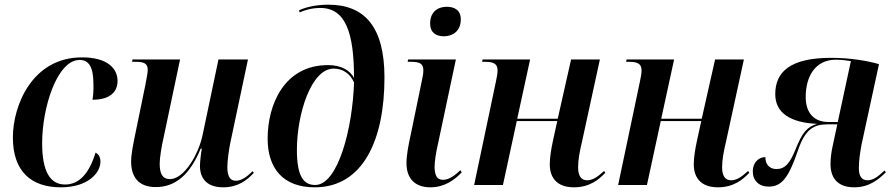

<svg xmlns="http://www.w3.org/2000/svg" viewBox="-20 -790 3820 820"><path d="M240 10C355 10 409 -51 409 -100C409 -121 399 -133 388 -138C360 -46 316 -2 258 -2C193 -2 160 -59 160 -179C160 -331 224 -534 320 -534C360 -534 379 -503 379 -431C380 -405 378 -383 375 -364C454 -364 482 -401 482 -444C482 -497 440 -545 330 -545C118 -545 35 -340 35 -203C35 -57 114 10 240 10Z M933 10C996 10 1035 -20 1064 -52L1059 -59C1036 -36 1012 -18 987 -18C962 -18 951 -38 951 -77C951 -102 957 -147 963 -177L1039 -536H913L846 -217C829 -131 766 -25 706 -25C674 -25 662 -48 662 -91C662 -116 670 -166 679 -204L749 -536H546L544 -526H560C595 -526 611 -519 611 -491C611 -480 606 -455 601 -428L557 -214C550 -179 540 -133 540 -100C540 -41 566 9 645 9C731 9 792 -46 837 -155H842C838 -136 834 -97 834 -81C834 -32 860 10 933 10Z M1324 10C1532 10 1622 -195 1622 -459C1622 -677 1536 -770 1382 -770C1323 -770 1281 -757 1257 -746L1260 -737C1281 -747 1313 -756 1348 -756C1456 -756 1492 -650 1492 -457C1476 -488 1439 -512 1381 -512C1193 -512 1123 -342 1123 -198C1123 -72 1188 10 1324 10ZM1326 0C1277 0 1248 -36 1248 -150C1248 -303 1309 -497 1405 -497C1442 -497 1474 -478 1492 -438C1486 -243 1424 0 1326 0Z M1876 -635C1913 -635 1948 -657 1948 -707C1948 -747 1921 -761 1888 -761C1850 -761 1817 -740 1817 -689C1817 -651 1842 -635 1876 -635ZM1818 10C1879 10 1922 -22 1952 -54L1946 -63C1923 -41 1898 -22 1872 -22C1846 -22 1837 -41 1836 -76C1836 -99 1842 -140 1850 -173L1927 -536H1723L1721 -526H1735C1773 -526 1788 -518 1788 -490C1788 -478 1786 -463 1782 -447L1735 -219C1724 -169 1716 -127 1716 -93C1716 -27 1753 10 1818 10Z M2431 10C2497 10 2537 -22 2565 -52L2560 -60C2537 -39 2514 -20 2488 -20C2461 -20 2449 -40 2449 -76C2449 -106 2455 -140 2465 -182L2542 -536H2419L2362 -283H2189L2244 -536H2041L2039 -526H2052C2089 -526 2105 -517 2105 -489C2105 -478 2102 -458 2097 -437L2005 0H2128L2187 -273H2360L2342 -191C2333 -149 2328 -115 2328 -88C2328 -33 2357 10 2431 10Z M3046 10C3112 10 3152 -22 3180 -52L3175 -60C3152 -39 3129 -20 3103 -20C3076 -20 3064 -40 3064 -76C3064 -106 3070 -140 3080 -182L3157 -536H3034L2977 -283H2804L2859 -536H2656L2654 -526H2667C2704 -526 2720 -517 2720 -489C2720 -478 2717 -458 2712 -437L2620 0H2743L2802 -273H2975L2957 -191C2948 -149 2943 -115 2943 -88C2943 -33 2972 10 3046 10Z M3628 10C3691 10 3731 -22 3763 -54L3758 -62C3730 -36 3710 -20 3685 -20C3660 -20 3648 -38 3648 -72C3648 -102 3653 -139 3660 -175L3734 -516C3686 -530 3613 -543 3529 -543C3355 -543 3291 -483 3291 -388C3291 -308 3355 -266 3470 -261C3427 -249 3406 -223 3378 -153C3353 -91 3332 -68 3296 -68C3262 -68 3248 -94 3249 -119C3221 -119 3195 -97 3195 -58C3195 -19 3221 7 3263 7C3318 7 3348 -30 3388 -148C3419 -239 3456 -259 3515 -259H3556L3538 -175C3530 -141 3527 -113 3527 -89C3527 -34 3554 10 3628 10ZM3518 -269C3458 -269 3421 -306 3421 -376C3421 -461 3460 -535 3550 -535C3574 -535 3595 -532 3614 -529L3558 -269Z"/></svg>

Font: Noto Serif Display SemiCondensed SemiBold
Style: Italic
Weight: 600
Width: 4
Italic angle: -12°
Designer: Monotype Design Team
Foundry: Monotype Imaging Inc.
Version: Version 2.009